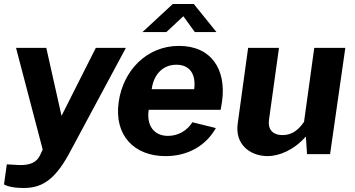

<svg xmlns="http://www.w3.org/2000/svg" viewBox="-37 -769 1770 958"><path d="M80 169C164 169 231 138 307 -1L591 -530H441L270 -191L194 -530H43L176 -23L164 3C156 19 139 60 49 54L-3 51L-17 151C-17 151 8 169 80 169Z M1064 -221 1071 -263C1093 -422 1018 -540 856 -540C695 -540 577 -417 555 -259C532 -94 632 10 789 10C896 10 988 -38 1040 -130L923 -159C897 -118 853 -91 801 -91C732 -91 693 -142 705 -221ZM1043 -609 930 -749H825L674 -609H793L878 -688L935 -609ZM720 -324C728 -389 769 -446 843 -446C914 -446 941 -394 932 -324Z M1298 10C1355 10 1430 -20 1489 -88L1495 0H1610L1686 -530H1531L1480 -161C1452 -121 1421 -95 1373 -95C1321 -95 1299 -126 1305 -170L1355 -530H1201L1149 -152C1135 -50 1208 9 1298 10Z"/></svg>

Font: Cheyenne Sans
Style: Bold Italic
Weight: 700
Italic angle: -8.13011°
Designer: The Public Sans project authors (U.S. Web Design System), Libre Franklin designed by Pablo Impallari and Rodrigo Fuenzal
Foundry: The Cheyenne Sans Project Authors
Version: Version 2.007